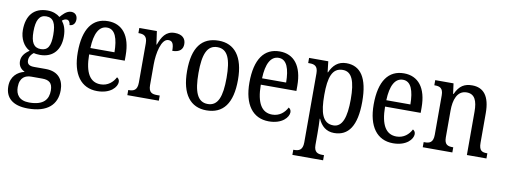

<svg xmlns="http://www.w3.org/2000/svg" viewBox="-64 -918 3966 1508"><g transform="rotate(10 1919.0 -164.5)"><path d="M198 239C355 239 428 167 428 54C428 -26 387 -91 283 -91H191C152 -91 134 -104 134 -134C134 -164 152 -185 169 -198C181 -194 205 -192 219 -192C327 -192 379 -265 379 -365C379 -425 363 -460 342 -487C353 -496 363 -502 378 -502C396 -502 407 -483 407 -463C439 -463 453 -488 453 -516C453 -544 437 -568 403 -568C364 -568 334 -530 318 -512C296 -531 261 -546 219 -546C108 -546 53 -476 53 -361C53 -295 84 -235 134 -210C98 -186 73 -157 73 -117C73 -74 99 -52 124 -40C68 -27 17 15 17 93C17 185 77 239 198 239ZM217 -238C161 -238 137 -278 137 -364C137 -454 161 -499 216 -499C273 -499 295 -456 295 -365C295 -277 274 -238 217 -238ZM200 191C121 191 91 146 91 87C91 8 137 -12 182 -12H269C323 -12 352 8 352 69C352 137 318 191 200 191Z M710 10C817 10 866 -50 866 -90C866 -108 856 -119 846 -124C825 -83 786 -47 727 -47C645 -47 600 -114 599 -263H883V-305C883 -463 814 -546 701 -546C578 -546 508 -452 508 -264C508 -90 581 10 710 10ZM792 -314H600C604 -430 638 -495 702 -495C767 -495 791 -422 792 -314Z M950 0H1201V-41H1179C1142 -41 1112 -49 1112 -108V-273C1112 -362 1136 -482 1193 -482C1226 -482 1237 -459 1237 -404C1296 -404 1321 -431 1321 -472C1321 -517 1292 -546 1233 -546C1161 -546 1132 -494 1109 -431H1106L1091 -536H951V-495H954C991 -495 1022 -486 1022 -427V-113C1022 -50 991 -41 953 -41H950Z M1581 10C1715 10 1785 -81 1785 -269C1785 -456 1708 -546 1584 -546C1448 -546 1379 -456 1379 -269C1379 -81 1456 10 1581 10ZM1583 -41C1501 -41 1470 -119 1470 -269C1470 -418 1500 -494 1582 -494C1664 -494 1694 -418 1694 -269C1694 -119 1665 -41 1583 -41Z M2079 10C2186 10 2235 -50 2235 -90C2235 -108 2225 -119 2215 -124C2194 -83 2155 -47 2096 -47C2014 -47 1969 -114 1968 -263H2252V-305C2252 -463 2183 -546 2070 -546C1947 -546 1877 -452 1877 -264C1877 -90 1950 10 2079 10ZM2161 -314H1969C1973 -430 2007 -495 2071 -495C2136 -495 2160 -422 2161 -314Z M2308 237H2553V196H2540C2505 196 2473 188 2473 129V34C2473 -6 2472 -48 2470 -80H2473C2497 -25 2537 11 2600 11C2714 11 2776 -76 2776 -269C2776 -461 2714 -546 2602 -546C2535 -546 2496 -507 2471 -450H2468L2458 -536H2305V-495H2316C2353 -495 2383 -486 2383 -427V124C2383 187 2351 196 2315 196H2308ZM2584 -47C2498 -47 2473 -129 2473 -271C2473 -410 2498 -489 2583 -489C2656 -489 2684 -415 2684 -272C2684 -129 2656 -47 2584 -47Z M3070 10C3177 10 3226 -50 3226 -90C3226 -108 3216 -119 3206 -124C3185 -83 3146 -47 3087 -47C3005 -47 2960 -114 2959 -263H3243V-305C3243 -463 3174 -546 3061 -546C2938 -546 2868 -452 2868 -264C2868 -90 2941 10 3070 10ZM3152 -314H2960C2964 -430 2998 -495 3062 -495C3127 -495 3151 -422 3152 -314Z M3306 0H3542V-41H3537C3499 -41 3471 -49 3471 -108V-321C3471 -405 3495 -484 3572 -484C3636 -484 3658 -432 3658 -346V0H3814V-41H3810C3772 -41 3747 -50 3747 -113V-349C3747 -486 3695 -546 3605 -546C3545 -546 3503 -524 3472 -454H3468L3457 -536H3311V-495H3316C3353 -495 3382 -486 3382 -427V-113C3382 -50 3352 -41 3314 -41H3306Z"/></g></svg>

Font: Noto Serif Khmer Condensed
Style: Regular
Weight: 400
Width: 3
Designer: Danh Hong and the Monotype Design Team
Foundry: Monotype Imaging Inc.
Version: Version 2.004